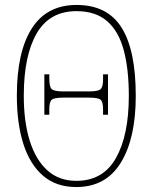

<svg xmlns="http://www.w3.org/2000/svg" viewBox="-20 -745 617 775"><path d="M288 10Q207 10 154 -35.5Q101 -81 74.5 -163.5Q48 -246 48 -359Q48 -536 108.5 -630.5Q169 -725 289 -725Q413 -725 470.5 -634Q528 -543 528 -358Q528 -186 467.5 -88Q407 10 288 10ZM288 -15Q396 -15 448 -107Q500 -199 500 -358Q500 -466 479.5 -542.5Q459 -619 412.5 -659.5Q366 -700 289 -700Q180 -700 128 -610Q76 -520 76 -358Q76 -254 100 -177Q124 -100 171 -57.5Q218 -15 288 -15ZM159 -282V-445H179V-428Q179 -395 188.5 -385.5Q198 -376 236 -376H338Q376 -376 386 -385Q396 -394 396 -424V-445H416V-282H396V-304Q396 -333 386.5 -342Q377 -351 337 -351H236Q198 -351 188.5 -342Q179 -333 179 -304V-282Z"/></svg>

Font: Noto Serif Condensed Thin
Style: Regular
Weight: 100
Width: 3
Designer: Monotype Design Team
Foundry: Monotype Imaging Inc.
Version: Version 2.013; ttfautohint (v1.8.4.7-5d5b)